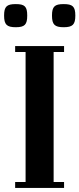

<svg xmlns="http://www.w3.org/2000/svg" viewBox="-27 -918 388 938"><path d="M47 0H286V-29H235V-664H286V-693H47V-664H98V-29H47ZM-7 -842C-7 -798 6 -785 50 -785C94 -785 106 -798 106 -842C106 -886 94 -898 50 -898C6 -898 -7 -886 -7 -842ZM227 -842C227 -798 240 -785 284 -785C328 -785 341 -798 341 -842C341 -886 328 -898 284 -898C240 -898 227 -886 227 -842Z"/></svg>

Font: Monomakh Unicode
Style: Regular
Weight: 400
Version: Version 1.2